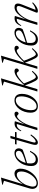

<svg xmlns="http://www.w3.org/2000/svg" viewBox="1486 -2242 765 3778"><g transform="rotate(-90 1869.0 -352.5)"><path d="M96.5 -149.5Q91.5 -133 89 -117.8Q86.5 -102.5 86.5 -89Q86.5 -54 104 -34.5Q121.5 -15 156.5 -15Q189 -15 221.5 -33Q254 -51 283.2 -81.8Q312.5 -112.5 335.2 -152Q358 -191.5 371.2 -234.5Q384.5 -277.5 384.5 -320Q384.5 -361 367.8 -383Q351 -405 318 -405Q294 -405 268 -392.2Q242 -379.5 217.2 -357.5Q192.5 -335.5 171 -308.2Q149.5 -281 133.8 -252Q118 -223 110 -195.5ZM201 -656.5Q191.5 -660.5 178.8 -664.8Q166 -669 151.8 -673.2Q137.5 -677.5 123 -681L126 -692.5L253.5 -715H264.5L126.5 -260.5L123 -266Q160.5 -328.5 197.5 -369.2Q234.5 -410 270.2 -430.2Q306 -450.5 340 -450.5Q390.5 -450.5 415 -418.5Q439.5 -386.5 439.5 -336Q439.5 -283.5 423 -232.8Q406.5 -182 378 -138.2Q349.5 -94.5 313 -61Q276.5 -27.5 236.2 -8.8Q196 10 156 10Q100 10 71 -19.8Q42 -49.5 42 -98.5Q42 -112.5 44.5 -127.2Q47 -142 51.5 -157Z M731.5 -423Q702.5 -423 674.8 -408Q647 -393 623 -366Q599 -339 581 -303.5Q563 -268 552.8 -226Q542.5 -184 542.5 -139.5Q542.5 -79.5 565 -55.8Q587.5 -32 624.5 -32Q648.5 -32 672.2 -41.2Q696 -50.5 720.2 -74.8Q744.5 -99 769.5 -144H792Q762 -82.5 733.2 -49Q704.5 -15.5 674.2 -2.8Q644 10 609 10Q575 10 548.2 -3.8Q521.5 -17.5 506.5 -46.2Q491.5 -75 491.5 -120.5Q491.5 -177.5 505.8 -227.8Q520 -278 545 -318.8Q570 -359.5 602.5 -389Q635 -418.5 671.8 -434.5Q708.5 -450.5 745.5 -450.5Q778.5 -450.5 799.2 -439.2Q820 -428 829.8 -409.2Q839.5 -390.5 839.5 -367.5Q839.5 -347 832.5 -326.5Q825.5 -306 812.5 -289.5Q783.5 -278 751.8 -266.5Q720 -255 685.8 -244Q651.5 -233 615 -222.5Q578.5 -212 540 -201L541.5 -225.5Q605 -243.5 648.2 -258.8Q691.5 -274 718.8 -286.5Q746 -299 760.8 -310.8Q775.5 -322.5 781.8 -334Q788 -345.5 790 -358Q791.5 -376.5 786.5 -390.8Q781.5 -405 768.5 -414Q755.5 -423 731.5 -423Z M915.5 -409.5 922 -440.5H1162L1157 -409.5ZM966.5 -115Q963 -101.5 960.2 -90.5Q957.5 -79.5 956.2 -71.2Q955 -63 955 -56.5Q955 -43.5 959.8 -38.5Q964.5 -33.5 973.5 -33.5Q987 -33.5 1006.8 -45.8Q1026.5 -58 1050 -81Q1073.5 -104 1098 -137L1113.5 -125Q1090.5 -91 1068.5 -65.8Q1046.5 -40.5 1026.2 -23.8Q1006 -7 987.8 1.2Q969.5 9.5 953.5 9.5Q932 9.5 919.8 -2.2Q907.5 -14 907.5 -42Q907.5 -55 910.5 -72.5Q913.5 -90 920 -112.5L1039 -530.5H1086Z M1318.5 -404Q1316 -405 1312 -405.2Q1308 -405.5 1302 -405.5Q1280.5 -405.5 1261.2 -396Q1242 -386.5 1224 -367Q1206 -347.5 1188.5 -317L1175.5 -322.5Q1197 -372.5 1220.5 -399.8Q1244 -427 1270.5 -438Q1297 -449 1326 -449Q1334.5 -449 1343 -448Q1351.5 -447 1359.5 -445.5Q1367.5 -444 1373 -442L1309.5 -239.5H1307.5Q1341.5 -308.5 1376.5 -355.2Q1411.5 -402 1446.8 -426Q1482 -450 1515.5 -450Q1539.5 -450 1550.2 -439.5Q1561 -429 1561 -412Q1561 -399 1554.8 -389.5Q1548.5 -380 1539.2 -374.5Q1530 -369 1521 -369Q1517.5 -369 1512.2 -372.8Q1507 -376.5 1500 -383.5Q1494 -390 1486.8 -395Q1479.5 -400 1472 -400Q1457 -400 1437.5 -386.5Q1418 -373 1397.2 -349Q1376.5 -325 1356.2 -293.5Q1336 -262 1319 -225.5Q1302 -189 1290.5 -151L1244.5 0H1196.5Z M1784.5 -450.5Q1825.5 -450.5 1854 -433.5Q1882.5 -416.5 1897.2 -384.5Q1912 -352.5 1912 -307Q1912 -247 1894 -190.5Q1876 -134 1843 -88.8Q1810 -43.5 1765.5 -16.8Q1721 10 1668 10Q1627 10 1598.8 -6.8Q1570.5 -23.5 1555.8 -55.8Q1541 -88 1541 -133.5Q1541 -193.5 1559 -250Q1577 -306.5 1609.8 -351.8Q1642.5 -397 1687 -423.8Q1731.5 -450.5 1784.5 -450.5ZM1667.5 -15.5Q1701 -15.5 1730.5 -33.5Q1760 -51.5 1784.2 -82Q1808.5 -112.5 1826 -151.5Q1843.5 -190.5 1853 -232.8Q1862.5 -275 1862.5 -315.5Q1862.5 -372.5 1843.2 -398.5Q1824 -424.5 1785 -424.5Q1751.5 -424.5 1722.2 -406.8Q1693 -389 1668.8 -358.2Q1644.5 -327.5 1627 -288.8Q1609.5 -250 1600 -207.8Q1590.5 -165.5 1590.5 -125Q1590.5 -68 1609.8 -41.8Q1629 -15.5 1667.5 -15.5Z M2217 -715 2004 0H1957.5L2153 -656.5Q2144 -660.5 2131.2 -664.8Q2118.5 -669 2104.2 -673.2Q2090 -677.5 2075.5 -681.5L2079 -693L2206 -715ZM2075.5 -248.5 2077 -254Q2130.5 -311 2172.2 -348.8Q2214 -386.5 2247.2 -408.8Q2280.5 -431 2308 -440.5Q2335.5 -450 2359.5 -450Q2385.5 -450 2398.2 -438.5Q2411 -427 2411 -410Q2411 -396.5 2404.5 -386Q2398 -375.5 2388 -370Q2378 -364.5 2366.5 -364.5Q2360.5 -364.5 2355.2 -370.8Q2350 -377 2343.5 -386.5Q2337 -396 2330 -401Q2323 -406 2315.5 -406Q2301 -406 2277.8 -394.8Q2254.5 -383.5 2225.8 -363Q2197 -342.5 2166 -314.2Q2135 -286 2104.5 -252L2112 -275Q2141 -199 2162 -150.8Q2183 -102.5 2197.8 -76.2Q2212.5 -50 2223.8 -40Q2235 -30 2244.5 -30Q2255 -30 2269.5 -37.8Q2284 -45.5 2304.2 -62.8Q2324.5 -80 2351 -108.5L2364.5 -95.5Q2329.5 -54 2304.5 -31.5Q2279.5 -9 2261 0Q2242.5 9 2225.5 9Q2211 9 2197.2 -1.2Q2183.5 -11.5 2166.8 -39Q2150 -66.5 2128.2 -117.2Q2106.5 -168 2075.5 -248.5Z M2663.5 -715 2450.5 0H2404L2599.5 -656.5Q2590.5 -660.5 2577.8 -664.8Q2565 -669 2550.8 -673.2Q2536.5 -677.5 2522 -681.5L2525.5 -693L2652.5 -715ZM2522 -248.5 2523.5 -254Q2577 -311 2618.8 -348.8Q2660.5 -386.5 2693.8 -408.8Q2727 -431 2754.5 -440.5Q2782 -450 2806 -450Q2832 -450 2844.8 -438.5Q2857.5 -427 2857.5 -410Q2857.5 -396.5 2851 -386Q2844.5 -375.5 2834.5 -370Q2824.5 -364.5 2813 -364.5Q2807 -364.5 2801.8 -370.8Q2796.5 -377 2790 -386.5Q2783.5 -396 2776.5 -401Q2769.5 -406 2762 -406Q2747.5 -406 2724.2 -394.8Q2701 -383.5 2672.2 -363Q2643.5 -342.5 2612.5 -314.2Q2581.5 -286 2551 -252L2558.5 -275Q2587.5 -199 2608.5 -150.8Q2629.5 -102.5 2644.2 -76.2Q2659 -50 2670.2 -40Q2681.5 -30 2691 -30Q2701.5 -30 2716 -37.8Q2730.5 -45.5 2750.8 -62.8Q2771 -80 2797.5 -108.5L2811 -95.5Q2776 -54 2751 -31.5Q2726 -9 2707.5 0Q2689 9 2672 9Q2657.5 9 2643.8 -1.2Q2630 -11.5 2613.2 -39Q2596.5 -66.5 2574.8 -117.2Q2553 -168 2522 -248.5Z M3102 -423Q3073 -423 3045.2 -408Q3017.5 -393 2993.5 -366Q2969.5 -339 2951.5 -303.5Q2933.5 -268 2923.2 -226Q2913 -184 2913 -139.5Q2913 -79.5 2935.5 -55.8Q2958 -32 2995 -32Q3019 -32 3042.8 -41.2Q3066.5 -50.5 3090.8 -74.8Q3115 -99 3140 -144H3162.5Q3132.5 -82.5 3103.8 -49Q3075 -15.5 3044.8 -2.8Q3014.5 10 2979.5 10Q2945.5 10 2918.8 -3.8Q2892 -17.5 2877 -46.2Q2862 -75 2862 -120.5Q2862 -177.5 2876.2 -227.8Q2890.5 -278 2915.5 -318.8Q2940.5 -359.5 2973 -389Q3005.5 -418.5 3042.2 -434.5Q3079 -450.5 3116 -450.5Q3149 -450.5 3169.8 -439.2Q3190.5 -428 3200.2 -409.2Q3210 -390.5 3210 -367.5Q3210 -347 3203 -326.5Q3196 -306 3183 -289.5Q3154 -278 3122.2 -266.5Q3090.5 -255 3056.2 -244Q3022 -233 2985.5 -222.5Q2949 -212 2910.5 -201L2912 -225.5Q2975.5 -243.5 3018.8 -258.8Q3062 -274 3089.2 -286.5Q3116.5 -299 3131.2 -310.8Q3146 -322.5 3152.2 -334Q3158.5 -345.5 3160.5 -358Q3162 -376.5 3157 -390.8Q3152 -405 3139 -414Q3126 -423 3102 -423Z M3260 -317 3247 -322.5Q3268.5 -372.5 3292 -399.8Q3315.5 -427 3342 -438Q3368.5 -449 3397.5 -449Q3406 -449 3414.5 -448Q3423 -447 3430.8 -445.5Q3438.5 -444 3444.5 -442L3374 -216H3370.5Q3401.5 -277 3432.5 -321.2Q3463.5 -365.5 3494 -394Q3524.5 -422.5 3554.5 -436.2Q3584.5 -450 3613.5 -450Q3654.5 -450 3672 -432.2Q3689.5 -414.5 3689.5 -384.5Q3689.5 -368 3684.5 -347.5Q3679.5 -327 3669.5 -303L3558 -20.5L3550.5 -36Q3568 -35 3589.5 -39.8Q3611 -44.5 3638.5 -59.2Q3666 -74 3700.5 -102.5L3712 -89Q3674.5 -51 3643.2 -29.5Q3612 -8 3587.2 1Q3562.5 10 3542.5 10Q3517 10 3511.2 0.2Q3505.5 -9.5 3515.5 -34.5L3627 -315Q3633.5 -332.5 3637 -346.5Q3640.5 -360.5 3640.5 -371Q3640.5 -389.5 3629.8 -398.5Q3619 -407.5 3596.5 -407.5Q3564.5 -407.5 3529.5 -385.5Q3494.5 -363.5 3461.2 -325.2Q3428 -287 3400.5 -237Q3373 -187 3355.5 -131L3316 0H3268L3390 -404Q3387.5 -405 3383.5 -405.2Q3379.5 -405.5 3373.5 -405.5Q3352 -405.5 3332.8 -396Q3313.5 -386.5 3295.5 -367Q3277.5 -347.5 3260 -317Z"/></g></svg>

Font: Newsreader 16pt 16pt Light
Style: Italic
Weight: 300
Italic angle: -17°
Version: Version 1.003